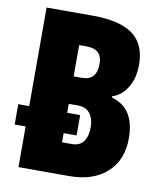

<svg xmlns="http://www.w3.org/2000/svg" viewBox="-81 -780 720 846"><g transform="rotate(10 279.0 -357.0)"><path d="M59 0V-182H10V-273H59V-714H266Q387 -714 445.5 -671Q504 -628 504 -536Q504 -477 478.5 -434.5Q453 -392 411 -379V-374Q467 -357 491.5 -315.5Q516 -274 516 -209Q516 -112 454.5 -56Q393 0 286 0ZM266 -436Q332 -436 332 -510Q332 -576 263 -576H229V-436ZM273 -141Q308 -141 325 -164Q342 -187 342 -228Q342 -266 324 -289.5Q306 -313 271 -313H229V-273H287V-182H229V-141Z"/></g></svg>

Font: Noto Sans ExtraCondensed Black
Style: Regular
Weight: 900
Width: 2
Designer: Monotype Design Team
Foundry: Monotype Imaging Inc.
Version: Version 2.013; ttfautohint (v1.8.4.7-5d5b)